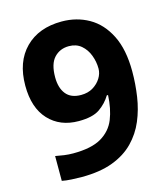

<svg xmlns="http://www.w3.org/2000/svg" viewBox="-109 -808 791 904"><g transform="rotate(-15 286.0 -356.0)"><path d="M536 -409Q536 -348 527 -287.5Q518 -227 495.5 -173.5Q473 -120 432.5 -78.5Q392 -37 329.5 -13.5Q267 10 178 10Q157 10 129 8.5Q101 7 82 3V-118Q102 -114 124 -111Q146 -108 168 -108Q257 -108 305.5 -136.5Q354 -165 374 -215Q394 -265 397 -331H391Q370 -296 335.5 -272Q301 -248 233 -248Q142 -248 87 -307Q32 -366 32 -474Q32 -590 97.5 -656Q163 -722 275 -722Q348 -722 407 -688.5Q466 -655 501 -585.5Q536 -516 536 -409ZM278 -601Q234 -601 206 -571Q178 -541 178 -476Q178 -424 202 -394Q226 -364 275 -364Q309 -364 333.5 -379Q358 -394 372 -416.5Q386 -439 386 -463Q386 -496 374 -528Q362 -560 338 -580.5Q314 -601 278 -601Z"/></g></svg>

Font: Noto Sans Gujarati UI
Style: Bold
Weight: 700
Designer: Jelle Bosma - Monotype Design Team, Universal Thirst
Foundry: Monotype Imaging Inc.
Version: Version 2.106; ttfautohint (v1.8.4.7-5d5b)